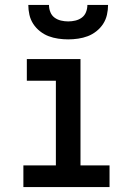

<svg xmlns="http://www.w3.org/2000/svg" viewBox="-20 -760 540 780"><path d="M75 0V-88H207V-432H89V-520H307V-88H425V0ZM257 -600Q237 -600 216.5 -603Q196 -606 177.5 -613Q159 -620 142.5 -633Q126 -646 115 -663Q104 -680 99.5 -700Q95 -720 95 -740H179Q179 -725 184.5 -711Q190 -697 201.5 -688.5Q213 -680 227.5 -676.5Q242 -673 257 -673Q272 -673 286.5 -676.5Q301 -680 312.5 -688.5Q324 -697 329.5 -711Q335 -725 335 -740H419Q419 -720 414.5 -700Q410 -680 399 -663Q388 -646 371.5 -633Q355 -620 336.5 -613Q318 -606 297.5 -603Q277 -600 257 -600Z"/></svg>

Font: Iosevka SS18 Semibold
Style: Regular
Weight: 600
Monospace: yes
Designer: Belleve Invis
Foundry: Belleve Invis
Version: Version 25.1.1; ttfautohint (v1.8.4)